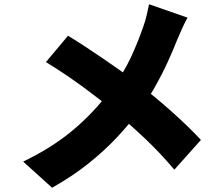

<svg xmlns="http://www.w3.org/2000/svg" viewBox="-20 -822 1040 903"><path d="M862 -739Q851 -720 837 -689Q823 -658 815 -639Q796 -590 769 -531Q742 -472 708 -412Q674 -352 632 -297Q587 -237 530 -176Q473 -115 398.5 -55Q324 5 225 61L89 -62Q224 -127 322 -209Q420 -291 500 -397Q559 -474 594 -549Q629 -624 655 -700Q663 -722 670 -751.5Q677 -781 681 -802ZM300 -654Q338 -631 380.5 -603Q423 -575 466.5 -545.5Q510 -516 550.5 -487Q591 -458 624 -432Q707 -369 785.5 -299Q864 -229 925 -164L800 -24Q733 -103 663.5 -169Q594 -235 513 -302Q486 -325 452 -351.5Q418 -378 378 -407.5Q338 -437 292.5 -468Q247 -499 196 -530Z"/></svg>

Font: Noto Sans SC Thin Black
Style: Regular
Weight: 900
Version: Version 2.004-H2;hotconv 1.0.118;makeotfexe 2.5.65603